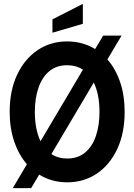

<svg xmlns="http://www.w3.org/2000/svg" viewBox="-20 -928 694 992"><path d="M46 44 119 -79.5Q77.5 -127 53.8 -196Q30 -265 30 -350Q30 -460 68.5 -541.8Q107 -623.5 174 -668.8Q241 -714 327 -714Q407 -714 471.5 -674.5L513 -744H608L535 -621Q577 -573 600.5 -504.2Q624 -435.5 624 -350Q624 -240 585.8 -158.2Q547.5 -76.5 480.5 -31.2Q413.5 14 327 14Q247 14 182.5 -26L141 44ZM160 -350Q160 -259.5 189.5 -198.5L408.5 -568Q373.5 -591 327 -591Q271.5 -591 234.5 -560Q197.5 -529 178.8 -474.5Q160 -420 160 -350ZM327 -109Q382.5 -109 419.8 -140Q457 -171 475.5 -225.5Q494 -280 494 -350Q494 -440.5 464.5 -501.5L245.5 -132Q280.5 -109 327 -109ZM251 -759V-828L408 -908V-805Z"/></svg>

Font: Cabin Condensed
Style: Bold
Weight: 700
Width: 3
Designer: Pablo Impallari
Foundry: Pablo Impallari. http://www.impallari.com Igino Marini. http://www.ikern.com
Version: Version 3.001; ttfautohint (v1.8.3)